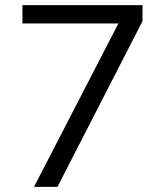

<svg xmlns="http://www.w3.org/2000/svg" viewBox="-20 -725 640 745"><path d="M112 0 458 -670V-634H67V-705H533V-643L203 0Z"/></svg>

Font: NunitoSans1
Style: Book
Weight: 400
Designer: Vernon Adams
Foundry: Vernon Adams
Version: Version 3.101;gftools[0.9.27]